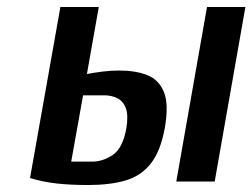

<svg xmlns="http://www.w3.org/2000/svg" viewBox="-20 -520 723 550"><path d="M233 10Q181 10 141.5 5.5Q102 1 66 -10L153 -500H263L229 -308Q250 -312 274 -315Q298 -318 321 -318Q368 -318 401.5 -305Q435 -292 449.5 -256.5Q464 -221 452 -153Q440 -87 412 -51.5Q384 -16 339.5 -3Q295 10 233 10ZM184 -57H244Q275 -57 303.5 -76.5Q332 -96 342 -153Q348 -190 340.5 -210Q333 -230 316.5 -238.5Q300 -247 278 -247H218ZM485 0 573 -500H683L595 0Z"/></svg>

Font: Cuprum SemiBold
Style: Italic
Weight: 600
Italic angle: -10°
Version: Version 3.000